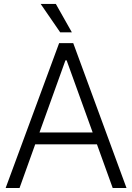

<svg xmlns="http://www.w3.org/2000/svg" viewBox="-20 -944 664 964"><path d="M8.3 0H78.1L156.7 -219.2H466.8L545.9 0H615.2L347.7 -727.5H276.9ZM178.2 -278.8 308.6 -641.1H314.5L445.3 -278.8ZM184.1 -924.3 282.2 -781.7H340.8L260.3 -924.3Z"/></svg>

Font: Guggenheim Sans Display Light
Style: Regular
Weight: 300
Designer: Modified by Tom Baber under direction of Pentagram Design 2023
Foundry: rsms
Version: Version 1.001;Glyphs 3.1.2 (3151)